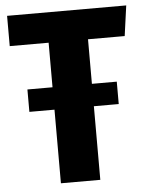

<svg xmlns="http://www.w3.org/2000/svg" viewBox="-51 -735 593 777"><g transform="rotate(-5 245.5 -346.0)"><path d="M325 -570V-389H426V-298H325V1H165V-298H63V-389H165V-570H7V-693H491L474 -570Z"/></g></svg>

Font: Fira Sans Condensed
Style: Bold
Weight: 700
Width: 3
Designer: bBox Type GmbH & Carrois Corporate GbR & Edenspiekermann AG
Foundry: bBox Type GmbH & Carrois Corporate GbR & Edenspiekermann AG
Version: Version 4.301